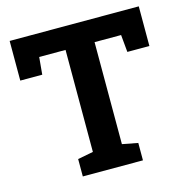

<svg xmlns="http://www.w3.org/2000/svg" viewBox="-105 -811 888 911"><g transform="rotate(-15 339.0 -355.5)"><path d="M190.9 0V-85.4L267.1 -100.1V-601.1H137.7L129.9 -516.1H22V-710.9H656.2V-516.1H547.9L540 -601.1H409.7V-100.1L486.3 -85.4V0Z"/></g></svg>

Font: Roboto Slab LO
Style: Bold
Weight: 700
Designer: Google
Version: Version 2.000